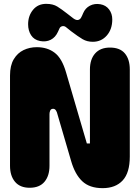

<svg xmlns="http://www.w3.org/2000/svg" viewBox="-20 -975 726 997"><path d="M134 0Q84 0 58 -31Q32 -62 32 -114V-583Q32 -635 51.5 -667.5Q71 -700 102.5 -715Q134 -730 171 -730Q226 -730 264 -701Q302 -672 323 -599L431 -230H447V-614Q447 -667 474 -697.5Q501 -728 551 -728Q603 -728 628.5 -697.5Q654 -667 654 -614V-162Q654 -78 617 -38Q580 2 513 2Q445 2 407 -34Q369 -70 349 -140L278 -383Q276 -393 270.5 -401.5Q265 -410 256 -410Q245 -410 241 -401.5Q237 -393 237 -383V-114Q237 -62 211 -31Q185 0 134 0ZM220 -955Q255 -955 277.5 -941Q300 -927 328 -905Q348 -889 361 -879.5Q374 -870 384 -871Q395 -873 400.5 -882.5Q406 -892 412 -907Q423 -933 447 -945.5Q471 -958 501 -953Q530 -948 546.5 -926Q563 -904 563 -874Q563 -823 534.5 -790.5Q506 -758 462 -758Q432 -758 409 -771.5Q386 -785 349 -813Q330 -829 321.5 -835Q313 -841 303 -839Q293 -836 289.5 -828.5Q286 -821 281 -810Q268 -781 243.5 -768.5Q219 -756 188 -762Q157 -768 141.5 -792Q126 -816 126 -849Q126 -893 151.5 -924Q177 -955 220 -955Z"/></svg>

Font: Bagel Fat One
Style: Regular
Weight: 400
Designer: Kyung-won Kim
Foundry: JAMO
Version: Version 1.000; ttfautohint (v1.8.4.7-5d5b);gftools[0.9.28]